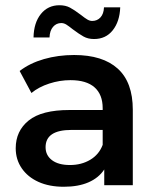

<svg xmlns="http://www.w3.org/2000/svg" viewBox="-20 -707 576 733"><path d="M487 -288V0H378V-60Q357 -28 318 -11Q279 6 223.5 6Q168 6 127 -12.5Q86 -31 63 -64.5Q40 -98 40 -141Q40 -207 89.5 -247Q139 -287 245 -287H372V-294Q372 -346 341 -373.5Q310 -401 249 -401Q208 -401 168 -388Q128 -375 100 -352L55 -436Q94 -466 148 -481.5Q202 -497 263 -497Q372 -497 429.5 -445Q487 -393 487 -288ZM372 -154V-211H253Q154 -211 154 -145Q154 -114 178.5 -95.5Q203 -77 247 -77Q291 -77 324.5 -97Q358 -117 372 -154ZM258 -595Q243 -607 233.5 -613Q224 -619 214 -619Q195 -619 182.5 -604.5Q170 -590 169 -564H108Q109 -620 136 -653.5Q163 -687 207 -687Q230 -687 247 -678Q264 -669 289 -650Q304 -638 313.5 -632.5Q323 -627 332 -627Q351 -627 363.5 -640.5Q376 -654 377 -679H439Q437 -625 410.5 -591.5Q384 -558 339 -558Q316 -558 299 -567.5Q282 -577 258 -595Z"/></svg>

Font: Montserrat Ace
Style: Bold
Weight: 600
Designer: Julieta Ulanovsky
Foundry: Julieta Ulanovsky
Version: Version 1